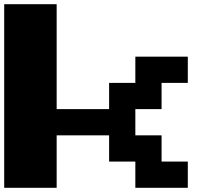

<svg xmlns="http://www.w3.org/2000/svg" viewBox="-20 -1020 1040 915"><path d="M0 -125V-1000H250V-500H500V-625H625V-750H875V-625H750V-500H625V-375H750V-250H875V-125H625V-250H500V-375H250V-125Z"/></svg>

Font: Press Start 2P
Style: Regular
Weight: 400
Designer: CodeMan38
Foundry: CodeMan38
Version: Version 3.000